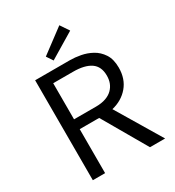

<svg xmlns="http://www.w3.org/2000/svg" viewBox="-214 -1041 1063 1165"><g transform="rotate(-30 317.5 -458.0)"><path d="M424.8 -855 247.1 -748 217.8 -792 383.8 -916ZM567.9 -513.2Q567.9 -434.6 523.9 -382.8Q480 -331.1 408.2 -314L596.2 0H490.2L312 -308.1H175.8V0H89.8V-700.2H335.9Q367.2 -700.2 407.2 -692.9Q447.3 -685.5 482.9 -666Q519.5 -646 543.5 -609.4Q567.9 -572.3 567.9 -513.2ZM481 -507.8Q481 -571.3 438.5 -600.6Q396 -629.9 314.9 -629.9H175.8V-377H330.1Q369.6 -377 399.4 -387.7Q427.7 -397.9 445.8 -416Q463.9 -434.1 472.7 -457.5Q481 -479.5 481 -507.8Z"/></g></svg>

Font: Post Grotesk Regular
Style: Regular
Weight: 500
Version: 0.900; ttfautohint (v0.96) -l 8 -r 50 -G 200 -x 14 -w "gGD" 